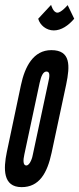

<svg xmlns="http://www.w3.org/2000/svg" viewBox="-28 -761 325 789"><path d="M250 -740C250 -740 224 -709 208 -709C190 -709 182 -741 182 -741L129 -684C136 -658 162 -636 193 -636C224 -636 253 -656 277 -684ZM244 -414C260 -491 263 -555 183 -555C109 -555 74 -487 58 -411L0 -136C-14 -68 -17 8 61 8C133 8 166 -49 184 -133ZM107 -126C106 -117 96 -81 80 -81C66 -81 67 -104 72 -126L135 -421C141 -448 149 -467 163 -467C179 -467 176 -446 170 -421Z"/></svg>

Font: League Gothic Condensed Italic
Style: Regular
Weight: 400
Width: 3
Designer: Tyler Finck
Foundry: The League of Moveable Type
Version: Version 1.001;PS 001.001;hotconv 1.0.56;makeotf.lib2.0.21325